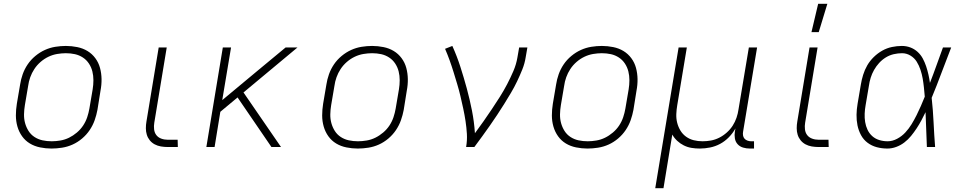

<svg xmlns="http://www.w3.org/2000/svg" viewBox="-20 -768 5040 1003"><path d="M249 8Q219 8 189.5 2Q160 -4 136 -18.5Q112 -33 95.5 -56Q79 -79 71 -107Q63 -135 63 -165Q63 -195 68 -226L85 -326Q89 -353 98.5 -380Q108 -407 124.5 -431.5Q141 -456 164.5 -475.5Q188 -495 214.5 -507Q241 -519 269 -523.5Q297 -528 324 -528Q354 -528 383.5 -522Q413 -516 437 -501.5Q461 -487 478 -464Q495 -441 502.5 -413Q510 -385 510.5 -355Q511 -325 505 -294L489 -194Q484 -167 474.5 -140Q465 -113 448.5 -88.5Q432 -64 409 -44.5Q386 -25 359.5 -13Q333 -1 304.5 3.5Q276 8 249 8ZM250 -30Q272 -30 295.5 -34Q319 -38 340.5 -48.5Q362 -59 381.5 -75.5Q401 -92 414.5 -112.5Q428 -133 435.5 -155.5Q443 -178 447 -201L464 -301Q468 -325 468 -349Q468 -373 462.5 -395Q457 -417 444.5 -436Q432 -455 413 -467.5Q394 -480 371.5 -485Q349 -490 324 -490Q302 -490 278.5 -486Q255 -482 233 -471.5Q211 -461 192 -444.5Q173 -428 159.5 -407.5Q146 -387 138 -364.5Q130 -342 127 -319L110 -219Q106 -195 105.5 -171Q105 -147 111 -125Q117 -103 129 -84Q141 -65 160 -52.5Q179 -40 202 -35Q225 -30 250 -30Z M856 0Q838 0 820.5 -3Q803 -6 788 -14Q773 -22 762.5 -35Q752 -48 747 -64Q742 -80 742 -98Q742 -116 745 -133L809 -520H851L786 -127Q783 -110 785 -92.5Q787 -75 796.5 -62.5Q806 -50 822 -44Q838 -38 856 -38H908L909 0Z M1398 0 1221 -259 1131 -184 1101 0H1058L1144 -520H1187L1141 -245L1332 -404L1472 -520H1534L1252 -285L1448 0Z M1849 8Q1819 8 1789.5 2Q1760 -4 1736 -18.5Q1712 -33 1695.5 -56Q1679 -79 1671 -107Q1663 -135 1663 -165Q1663 -195 1668 -226L1685 -326Q1689 -353 1698.5 -380Q1708 -407 1724.5 -431.5Q1741 -456 1764.5 -475.5Q1788 -495 1814.5 -507Q1841 -519 1869 -523.5Q1897 -528 1924 -528Q1954 -528 1983.5 -522Q2013 -516 2037 -501.5Q2061 -487 2078 -464Q2095 -441 2102.5 -413Q2110 -385 2110.5 -355Q2111 -325 2105 -294L2089 -194Q2084 -167 2074.5 -140Q2065 -113 2048.5 -88.5Q2032 -64 2009 -44.5Q1986 -25 1959.5 -13Q1933 -1 1904.5 3.5Q1876 8 1849 8ZM1850 -30Q1872 -30 1895.5 -34Q1919 -38 1940.5 -48.5Q1962 -59 1981.5 -75.5Q2001 -92 2014.5 -112.5Q2028 -133 2035.5 -155.5Q2043 -178 2047 -201L2064 -301Q2068 -325 2068 -349Q2068 -373 2062.5 -395Q2057 -417 2044.5 -436Q2032 -455 2013 -467.5Q1994 -480 1971.5 -485Q1949 -490 1924 -490Q1902 -490 1878.5 -486Q1855 -482 1833 -471.5Q1811 -461 1792 -444.5Q1773 -428 1759.5 -407.5Q1746 -387 1738 -364.5Q1730 -342 1727 -319L1710 -219Q1706 -195 1705.5 -171Q1705 -147 1711 -125Q1717 -103 1729 -84Q1741 -65 1760 -52.5Q1779 -40 1802 -35Q1825 -30 1850 -30Z M2415 0Q2421 -35 2419 -68.5Q2417 -102 2412 -135Q2407 -168 2400 -200.5Q2393 -233 2385.5 -265Q2378 -297 2368.5 -328.5Q2359 -360 2349.5 -391Q2340 -422 2329 -452.5Q2318 -483 2305 -513L2343 -528Q2367 -475 2385 -419Q2403 -363 2418.5 -306Q2434 -249 2445.5 -190.5Q2457 -132 2461 -72Q2484 -103 2506 -134.5Q2528 -166 2549.5 -198Q2571 -230 2591.5 -262.5Q2612 -295 2629.5 -328.5Q2647 -362 2662 -397Q2677 -432 2683 -468L2692 -520H2735L2726 -468Q2721 -436 2708.5 -405Q2696 -374 2681.5 -343.5Q2667 -313 2649.5 -283.5Q2632 -254 2614 -225Q2596 -196 2577 -167.5Q2558 -139 2538.5 -111Q2519 -83 2498.5 -55Q2478 -27 2458 0Z M3049 8Q3019 8 2989.5 2Q2960 -4 2936 -18.5Q2912 -33 2895.5 -56Q2879 -79 2871 -107Q2863 -135 2863 -165Q2863 -195 2868 -226L2885 -326Q2889 -353 2898.5 -380Q2908 -407 2924.5 -431.5Q2941 -456 2964.5 -475.5Q2988 -495 3014.5 -507Q3041 -519 3069 -523.5Q3097 -528 3124 -528Q3154 -528 3183.5 -522Q3213 -516 3237 -501.5Q3261 -487 3278 -464Q3295 -441 3302.5 -413Q3310 -385 3310.5 -355Q3311 -325 3305 -294L3289 -194Q3284 -167 3274.5 -140Q3265 -113 3248.5 -88.5Q3232 -64 3209 -44.5Q3186 -25 3159.5 -13Q3133 -1 3104.5 3.5Q3076 8 3049 8ZM3050 -30Q3072 -30 3095.5 -34Q3119 -38 3140.5 -48.5Q3162 -59 3181.5 -75.5Q3201 -92 3214.5 -112.5Q3228 -133 3235.5 -155.5Q3243 -178 3247 -201L3264 -301Q3268 -325 3268 -349Q3268 -373 3262.5 -395Q3257 -417 3244.5 -436Q3232 -455 3213 -467.5Q3194 -480 3171.5 -485Q3149 -490 3124 -490Q3102 -490 3078.5 -486Q3055 -482 3033 -471.5Q3011 -461 2992 -444.5Q2973 -428 2959.5 -407.5Q2946 -387 2938 -364.5Q2930 -342 2927 -319L2910 -219Q2906 -195 2905.5 -171Q2905 -147 2911 -125Q2917 -103 2929 -84Q2941 -65 2960 -52.5Q2979 -40 3002 -35Q3025 -30 3050 -30Z M3403 215 3525 -520H3568L3518 -219Q3514 -196 3513 -172.5Q3512 -149 3517.5 -127Q3523 -105 3534.5 -86Q3546 -67 3564 -54Q3582 -41 3604 -35.5Q3626 -30 3650 -30Q3672 -30 3694 -34Q3716 -38 3737 -48.5Q3758 -59 3776.5 -75.5Q3795 -92 3807.5 -111.5Q3820 -131 3827.5 -153Q3835 -175 3838 -197L3892 -520H3935L3862 -81Q3860 -71 3861.5 -61Q3863 -51 3869 -44Q3875 -37 3884.5 -33.5Q3894 -30 3904 -30H3919V8H3897Q3879 8 3862 3Q3845 -2 3833.5 -14.5Q3822 -27 3819 -45Q3816 -63 3819 -81L3822 -97Q3808 -72 3787.5 -51Q3767 -30 3742 -16.5Q3717 -3 3689.5 2.5Q3662 8 3636 8Q3613 8 3592 4.5Q3571 1 3552 -8.5Q3533 -18 3517.5 -32.5Q3502 -47 3492 -65L3446 215Z M4256 0Q4238 0 4220.5 -3Q4203 -6 4188 -14Q4173 -22 4162.5 -35Q4152 -48 4147 -64Q4142 -80 4142 -98Q4142 -116 4145 -133L4209 -520H4251L4186 -127Q4183 -110 4185 -92.5Q4187 -75 4196.5 -62.5Q4206 -50 4222 -44Q4238 -38 4256 -38H4308L4309 0ZM4219 -600 4254 -748H4302L4257 -600Z M4616 8Q4587 8 4560.5 1Q4534 -6 4512.5 -22Q4491 -38 4478 -62Q4465 -86 4459.5 -113Q4454 -140 4454.5 -168.5Q4455 -197 4460 -226L4477 -326Q4481 -351 4489 -377Q4497 -403 4510.5 -426.5Q4524 -450 4544.5 -470Q4565 -490 4589 -503.5Q4613 -517 4639.5 -522.5Q4666 -528 4691 -528Q4715 -528 4736 -520Q4757 -512 4773.5 -497Q4790 -482 4800.5 -462.5Q4811 -443 4818 -422Q4825 -401 4830 -379Q4835 -357 4838 -335Q4856 -381 4872.5 -427.5Q4889 -474 4906 -520H4949Q4923 -454 4898.5 -388Q4874 -322 4847 -257Q4854 -193 4857 -128.5Q4860 -64 4865 0H4822Q4820 -46 4818.5 -91.5Q4817 -137 4815 -182Q4805 -161 4793.5 -139.5Q4782 -118 4768.5 -97.5Q4755 -77 4739.5 -58Q4724 -39 4704.5 -24Q4685 -9 4662 -0.5Q4639 8 4616 8ZM4617 -30Q4642 -30 4666.5 -43Q4691 -56 4709.5 -76Q4728 -96 4742 -119Q4756 -142 4768 -166Q4780 -190 4790.5 -214Q4801 -238 4811 -263Q4809 -287 4806.5 -311Q4804 -335 4800 -358Q4796 -381 4788.5 -403.5Q4781 -426 4769 -445.5Q4757 -465 4736.5 -477.5Q4716 -490 4692 -490Q4671 -490 4649 -485Q4627 -480 4607.5 -468Q4588 -456 4572.5 -439Q4557 -422 4546 -402.5Q4535 -383 4528.5 -362Q4522 -341 4519 -319L4502 -219Q4498 -197 4497 -174.5Q4496 -152 4499.5 -130.5Q4503 -109 4512 -90Q4521 -71 4536.5 -57Q4552 -43 4573 -36.5Q4594 -30 4617 -30Z"/></svg>

Font: Iosevka Aile Extralight
Style: Italic
Weight: 200
Italic angle: -9°
Designer: Belleve Invis
Foundry: Belleve Invis
Version: Version 31.1.0; ttfautohint (v1.8.4)